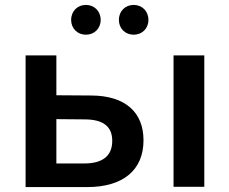

<svg xmlns="http://www.w3.org/2000/svg" viewBox="-20 -759 932 780"><path d="M84 1H334C480 1 563 -68 563 -189C563 -303 489 -370 352 -371L209 -372V-534H84ZM323 -95H209V-275L323 -274C397 -274 436 -247 436 -187C436 -125 396 -95 323 -95ZM685 0H810V-534H685ZM523 -618C557 -618 583 -643 583 -678C583 -714 557 -739 523 -739C489 -739 463 -714 463 -678C463 -643 489 -618 523 -618ZM329 -618C363 -618 389 -643 389 -678C389 -714 363 -739 329 -739C295 -739 269 -714 269 -678C269 -643 295 -618 329 -618Z"/></svg>

Font: Chess Sans SemiBold
Style: Regular
Weight: 600
Designer: Wolf Bōese
Foundry: Wolf Bōese
Version: Version 7.223;Glyphs 3.3 (3306)